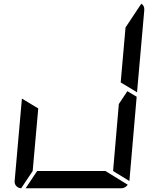

<svg xmlns="http://www.w3.org/2000/svg" viewBox="-20 -1014 856 1034"><path d="M666 -523 716 -493 677 -41V-39L589 -93L620 -454ZM548 -93 668 -19Q654 0 632 0H118L180 -93ZM94 0Q78 -1 67.5 -12.5Q57 -24 59 -41L98 -483L186 -430L156 -93ZM741 -994Q759 -983 757 -959L718 -517L630 -570L656 -866Z"/></svg>

Font: DSEG7 Modern
Style: Italic
Weight: 400
Italic angle: -5°
Designer: Keshikan(Twitter:@keshinomi_88pro)
Version: Version 0.46